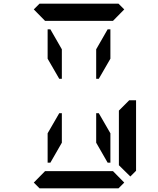

<svg xmlns="http://www.w3.org/2000/svg" viewBox="-20 -1020 856 1040"><path d="M315 -407V-247L253 -139H238V-298L301 -407ZM315 -593H301L238 -702V-861H253L315 -753ZM163 -969 194 -1000H622L653 -969L592 -907H590H454H362H226H224ZM501 -407H515L578 -298V-139H563L501 -247ZM653 -31 622 0H194L163 -31L224 -93H226H362H454H590H592ZM624 -421 680 -477H717V-95L686 -64L624 -125V-139V-218ZM563 -861H578V-702L515 -593H501V-753Z"/></svg>

Font: DSEG14 Classic Mini
Style: Regular
Weight: 400
Designer: Keshikan(Twitter:@keshinomi_88pro)
Version: Version 0.46